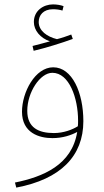

<svg xmlns="http://www.w3.org/2000/svg" viewBox="-20 -623 471 873"><path d="M133 -392C188 -405 262 -428 311 -446L304 -466C285 -459 263 -451 239 -445C194 -456 156 -483 156 -523C156 -554 177 -581 221 -581C236 -581 251 -579 264 -575L269 -595C256 -600 238 -603 221 -603C178 -603 134 -575 134 -523C134 -485 163 -450 207 -435C184 -429 161 -422 128 -414ZM54 230C256 192 359 86 359 -72C359 -202 308 -317 222 -317C140 -317 80 -204 80 -115C80 -18 159 5 218 5C265 5 303 -8 331 -23C307 127 176 181 48 207ZM104 -119C104 -203 162 -292 218 -292C295 -292 335 -176 335 -75C335 -66 335 -57 334 -49C310 -34 270 -18 225 -18C156 -18 104 -42 104 -119Z"/></svg>

Font: Noto Sans Arabic SemCond Thin
Style: Regular
Weight: 100
Width: 4
Designer: Monotype Design Team, Nadine Chahine, Nizar Qandah and Khaled Hosny
Foundry: Monotype Imaging Inc.
Version: Version 2.012